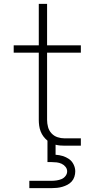

<svg xmlns="http://www.w3.org/2000/svg" viewBox="-20 -755 490 995"><path d="M132 220V182H247Q260 182 273.5 180Q287 178 299 173Q311 168 319.5 157Q328 146 328 133Q328 120 319.5 109.5Q311 99 299 93.5Q287 88 273.5 86.5Q260 85 247 85H226V-26Q214 -36 205 -48Q196 -60 190.5 -74.5Q185 -89 183 -104Q181 -119 181 -134V-482H51V-520H181V-735H224V-520H399V-482H224V-134Q224 -115 229 -96.5Q234 -78 247 -64Q260 -50 278 -44Q296 -38 315 -38H399V0H315Q303 0 291.5 -1Q280 -2 268 -5V47Q287 48 305 53.5Q323 59 338 69.5Q353 80 361.5 97.5Q370 115 370 133Q370 147 365.5 161Q361 175 351.5 185.5Q342 196 329.5 202.5Q317 209 303.5 213Q290 217 275.5 218.5Q261 220 247 220Z"/></svg>

Font: Iosevka Etoile Extralight
Style: Regular
Weight: 200
Designer: Belleve Invis
Foundry: Belleve Invis
Version: Version 22.1.2; ttfautohint (v1.8.4)